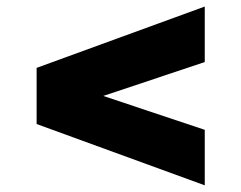

<svg xmlns="http://www.w3.org/2000/svg" viewBox="-20 -554 730 581"><path d="M599.6 -534.2V-366.2L292.5 -263.7L599.6 -161.1V6.8L90.8 -178.7V-348.6Z"/></svg>

Font: Wanted Sans Black
Style: Regular
Weight: 900
Designer: Original Design by Kil Hyung-jin and Kang Hanbin, Wanted Lab, Inc; Hangeul from Source Han Sans by Jang Soo-young and Ka
Foundry: Wanted Lab, Inc.
Version: Version 1.003